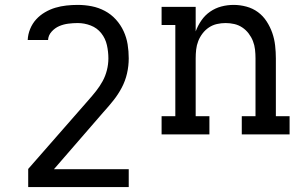

<svg xmlns="http://www.w3.org/2000/svg" viewBox="-20 -548 1240 783"><path d="M95 215V141L341 -140Q357 -158 372 -177Q387 -196 398.5 -217Q410 -238 416 -262Q422 -286 422 -310Q422 -337 416 -364Q410 -391 393 -412.5Q376 -434 350 -444Q324 -454 297 -454Q278 -454 258.5 -451.5Q239 -449 221.5 -441.5Q204 -434 190.5 -419Q177 -404 176 -385H93Q94 -408 103 -430Q112 -452 127.5 -469Q143 -486 163.5 -498Q184 -510 206 -516.5Q228 -523 251 -525.5Q274 -528 297 -528Q326 -528 354 -522.5Q382 -517 407.5 -503.5Q433 -490 452.5 -468.5Q472 -447 484 -421Q496 -395 500.5 -367Q505 -339 505 -310Q505 -279 498 -248.5Q491 -218 476.5 -190.5Q462 -163 442.5 -138.5Q423 -114 402 -91L200 142H505V215Z M834 0H639V-74H695V-446H639V-520H778V-420Q787 -444 801.5 -465Q816 -486 837 -500.5Q858 -515 882.5 -521.5Q907 -528 933 -528Q959 -528 985 -521Q1011 -514 1032 -498.5Q1053 -483 1067.5 -460.5Q1082 -438 1090.5 -413.5Q1099 -389 1102 -362.5Q1105 -336 1105 -310V-74H1161V0H966V-74H1022V-310Q1022 -328 1020 -346Q1018 -364 1011.5 -380.5Q1005 -397 994 -411.5Q983 -426 968 -436Q953 -446 935.5 -450Q918 -454 900 -454Q882 -454 864.5 -450Q847 -446 832 -436Q817 -426 806 -411.5Q795 -397 788.5 -380.5Q782 -364 780 -346Q778 -328 778 -310V-74H834Z"/></svg>

Font: Iosevka Etoile
Style: Regular
Weight: 400
Designer: Belleve Invis
Foundry: Belleve Invis
Version: Version 33.2.4